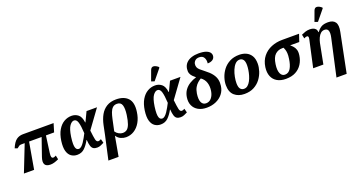

<svg xmlns="http://www.w3.org/2000/svg" viewBox="-54 -1666 5140 2760"><g transform="rotate(-20 2516.5 -285.5)"><path d="M43 0 203 -407H154Q132 -407 120 -400.5Q108 -394 82 -372L42 -386Q78 -472 121 -504Q164 -536 223 -536H692L653 -407H528L493 -151Q487 -108 493.5 -89.5Q500 -71 520 -71Q526 -71 536 -74Q546 -77 562 -86L575 -25Q541 -9 509.5 0.5Q478 10 449 10Q318 10 368 -136L462 -407H270L199 0Z M858 10Q807 10 768 -17Q729 -44 712 -102.5Q695 -161 708 -257Q722 -355 760 -419Q798 -483 852 -514.5Q906 -546 968 -546Q1025 -546 1068 -512Q1111 -478 1122 -389H1126L1196 -536H1356L1151 -254Q1162 -154 1171.5 -112.5Q1181 -71 1210 -71Q1225 -71 1252 -86L1268 -25Q1246 -14 1219.5 -2Q1193 10 1162 10Q1127 10 1105 -3.5Q1083 -17 1072 -51Q1061 -85 1057 -145H1053Q1016 -77 971 -33.5Q926 10 858 10ZM907 -63Q928 -63 948.5 -81Q969 -99 988.5 -128Q1008 -157 1025.5 -189Q1043 -221 1057 -248Q1051 -363 1034.5 -417Q1018 -471 979 -471Q944 -471 911 -425Q878 -379 861 -264Q852 -199 852.5 -159Q853 -119 861 -98.5Q869 -78 881 -70.5Q893 -63 907 -63Z M1357 -263Q1375 -349 1411 -413Q1447 -477 1506 -513Q1565 -549 1650 -549Q1770 -549 1831 -483.5Q1892 -418 1872 -278Q1860 -189 1822.5 -124Q1785 -59 1728.5 -23.5Q1672 12 1603 12Q1566 12 1526 -5Q1486 -22 1460 -62H1458L1404 240H1248L1328 -122ZM1580 -62Q1619 -62 1645.5 -83Q1672 -104 1690 -153.5Q1708 -203 1720 -287Q1733 -382 1716.5 -433.5Q1700 -485 1641 -485Q1600 -485 1574.5 -461Q1549 -437 1534 -396Q1519 -355 1508 -303L1470 -125Q1490 -95 1521 -78.5Q1552 -62 1580 -62Z M2135 10Q2084 10 2045 -17Q2006 -44 1989 -102.5Q1972 -161 1985 -257Q1999 -355 2037 -419Q2075 -483 2129 -514.5Q2183 -546 2245 -546Q2302 -546 2345 -512Q2388 -478 2399 -389H2403L2473 -536H2633L2428 -254Q2439 -154 2448.5 -112.5Q2458 -71 2487 -71Q2502 -71 2529 -86L2545 -25Q2523 -14 2496.5 -2Q2470 10 2439 10Q2404 10 2382 -3.5Q2360 -17 2349 -51Q2338 -85 2334 -145H2330Q2293 -77 2248 -33.5Q2203 10 2135 10ZM2184 -63Q2205 -63 2225.5 -81Q2246 -99 2265.5 -128Q2285 -157 2302.5 -189Q2320 -221 2334 -248Q2328 -363 2311.5 -417Q2295 -471 2256 -471Q2221 -471 2188 -425Q2155 -379 2138 -264Q2129 -199 2129.5 -159Q2130 -119 2138 -98.5Q2146 -78 2158 -70.5Q2170 -63 2184 -63ZM2262 -603 2214 -619 2271 -774Q2287 -815 2321.5 -811Q2356 -807 2393 -774L2392 -762Z M2839 10Q2764 10 2710.5 -20Q2657 -50 2632.5 -104Q2608 -158 2619 -231Q2629 -293 2660.5 -336.5Q2692 -380 2739.5 -409Q2787 -438 2842 -454Q2819 -473 2798 -493.5Q2777 -514 2766 -543Q2755 -572 2761 -614Q2769 -666 2801 -699.5Q2833 -733 2882.5 -749Q2932 -765 2990 -765Q3064 -765 3106 -749Q3148 -733 3164 -708.5Q3180 -684 3176 -656Q3171 -621 3141.5 -602.5Q3112 -584 3067 -584Q3074 -634 3053.5 -671.5Q3033 -709 2980 -709Q2939 -709 2917 -687.5Q2895 -666 2891 -639Q2887 -610 2896 -588Q2905 -566 2928.5 -545Q2952 -524 2990 -495Q3055 -446 3088.5 -401.5Q3122 -357 3132 -312Q3142 -267 3135 -216Q3126 -147 3085.5 -96.5Q3045 -46 2981.5 -18Q2918 10 2839 10ZM2851 -53Q2901 -53 2934 -92.5Q2967 -132 2977 -195Q2988 -263 2970 -320.5Q2952 -378 2900 -415Q2875 -401 2849 -378.5Q2823 -356 2802.5 -321Q2782 -286 2773 -231Q2760 -144 2781 -98.5Q2802 -53 2851 -53Z M3417 10Q3323 10 3264 -42Q3205 -94 3205 -200Q3205 -256 3225 -316.5Q3245 -377 3285 -429Q3325 -481 3387 -513.5Q3449 -546 3533 -546Q3591 -546 3638 -524.5Q3685 -503 3713.5 -457Q3742 -411 3742 -336Q3742 -282 3723 -222Q3704 -162 3664.5 -109Q3625 -56 3563.5 -23Q3502 10 3417 10ZM3435 -62Q3467 -62 3492 -83Q3517 -104 3535.5 -139Q3554 -174 3566 -215Q3578 -256 3584 -296Q3590 -336 3590 -368Q3590 -427 3569.5 -453Q3549 -479 3514 -479Q3476 -479 3446.5 -448Q3417 -417 3397.5 -369.5Q3378 -322 3368 -270Q3358 -218 3358 -176Q3358 -115 3378.5 -88.5Q3399 -62 3435 -62Z M4050 10Q3972 10 3918 -21Q3864 -52 3840 -110.5Q3816 -169 3827 -250Q3841 -345 3892 -408.5Q3943 -472 4020.5 -504Q4098 -536 4189 -536H4447L4409 -423H4269Q4289 -407 4309 -385Q4329 -363 4340.5 -329Q4352 -295 4344 -241Q4334 -170 4298 -113Q4262 -56 4200.5 -23Q4139 10 4050 10ZM4057 -52Q4113 -52 4144.5 -104.5Q4176 -157 4188 -245Q4196 -298 4193.5 -331Q4191 -364 4183.5 -385.5Q4176 -407 4169 -423H4148Q4084 -423 4039 -381.5Q3994 -340 3980 -239Q3967 -151 3988.5 -101.5Q4010 -52 4057 -52Z M4737 240 4863 -329Q4877 -394 4864.5 -429Q4852 -464 4808 -464Q4775 -464 4750.5 -442.5Q4726 -421 4709.5 -385.5Q4693 -350 4684 -309L4624 0H4468L4559 -415Q4564 -443 4557.5 -452.5Q4551 -462 4541 -462Q4520 -462 4495 -447L4482 -508Q4507 -520 4540 -531.5Q4573 -543 4612 -543Q4636 -543 4659 -536.5Q4682 -530 4698.5 -512.5Q4715 -495 4716 -462H4721Q4750 -501 4777.5 -519.5Q4805 -538 4833.5 -543.5Q4862 -549 4893 -549Q4970 -549 5002 -503Q5034 -457 5013 -356L4893 240ZM4761 -603 4713 -619 4770 -774Q4786 -815 4820.5 -811Q4855 -807 4892 -774L4891 -762Z"/></g></svg>

Font: Noto Serif
Style: Bold Italic
Weight: 700
Italic angle: -12°
Designer: Monotype Design Team
Foundry: Monotype Imaging Inc.
Version: Version 2.013